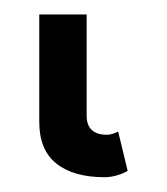

<svg xmlns="http://www.w3.org/2000/svg" viewBox="-20 -20 230 265"><path d="M143.1 161.6Q140.1 163.1 135.7 164.6Q131.3 166 127.4 166Q113.8 166 106.7 159.4Q99.6 152.8 99.6 139.6V77.6V37.6V0H34.2V43V84.5V148.4Q34.2 187 57.9 205.8Q81.5 224.6 124.5 224.6Q132.8 224.6 141.8 221.9Q150.9 219.2 156.2 215.8Z"/></svg>

Font: Giphurs SC
Style: Regular
Weight: 400
Version: Version 0.920